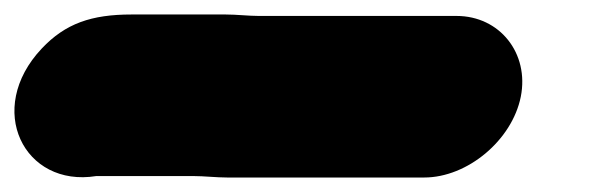

<svg xmlns="http://www.w3.org/2000/svg" viewBox="-26 138 843 265"><path d="M106.9 381H240.9C255.8 381 272.4 383 287.5 383H559.5C619.3 383 680.8 331.4 692.8 271.5C704.7 211.6 663.8 160 604.1 160H331.1C317.1 160 300.5 158 285.5 158H155.5C100.4 158 64.3 170.3 31.6 205C-47.3 288.7 7.2 397.1 106.9 381Z"/></svg>

Font: Smoothie
Style: BlkIt
Weight: 900
Foundry: Cannot Into Space Fonts
Version: Version 0.8